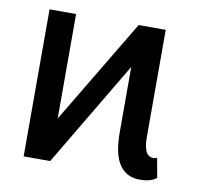

<svg xmlns="http://www.w3.org/2000/svg" viewBox="-65 -601 731 682"><g transform="rotate(10 300.0 -260.0)"><path d="M91.8 -45.9 381.8 -530.3 444.3 -484.4 156.2 0ZM60.5 -530.3H156.2V0H60.5ZM381.8 -143.6V-530.3H479.5V-143.6Q479.5 -117.2 484.4 -101.6Q489.3 -85.9 497.1 -80.1Q504.9 -74.2 515.6 -74.2Q518.6 -74.2 522.5 -75.2Q526.4 -76.2 528.3 -77.1L541 -6.8Q527.3 2.9 513.2 6.3Q499 9.8 479.5 9.8Q432.6 9.8 407.2 -27.3Q381.8 -64.5 381.8 -143.6Z"/></g></svg>

Font: Pretendard Std Variable
Style: Regular
Weight: 400
Designer: Base glyphs from Inter by Rasmus Andersson; Hangeul glyphs from Noto Sans CJK(Source Han Sans) by Jang Soo-young and Kan
Foundry: Kil Hyung-jin
Version: Version 1.309;Glyphs 3.2 (3225)